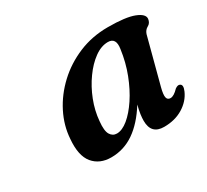

<svg xmlns="http://www.w3.org/2000/svg" viewBox="-93 -854 747 693"><g transform="rotate(-30 280.0 -507.0)"><path d="M476.5 -431.5Q469 -403 471.8 -391.2Q474.5 -379.5 487 -379.5Q501 -379.5 520.5 -400Q532.5 -408.5 540 -404.5Q552.5 -399 542 -375Q527.5 -342 494 -321.5Q460.5 -301 415 -301Q361.5 -301 361.5 -357Q361.5 -368.5 363.5 -383.5Q365.5 -398.5 371 -419.5Q334.5 -361 291 -331Q247.5 -301 195 -301Q147 -301 120.2 -333.2Q93.5 -365.5 99.5 -433Q103 -486.5 128.5 -536.8Q154 -587 196.8 -627Q239.5 -667 296 -690.8Q352.5 -714.5 418 -714.5Q492.5 -714.5 527 -701Q561.5 -687.5 559.5 -668Q557.5 -651.5 544.8 -644.8Q532 -638 527 -623ZM223 -435.5Q219 -397 228.5 -381.2Q238 -365.5 255.5 -365.5Q277.5 -365.5 302.8 -386.2Q328 -407 351.8 -442.8Q375.5 -478.5 393.5 -525Q411.5 -571.5 418.5 -623.5Q425.5 -668 391.5 -668Q363.5 -668 335.2 -647.5Q307 -627 282.8 -593.2Q258.5 -559.5 242.5 -518.5Q226.5 -477.5 223 -435.5Z"/></g></svg>

Font: Fraunces 9pt SemiBold
Style: Italic
Weight: 600
Italic angle: -16°
Version: Version 1.000;[b76b70a41]